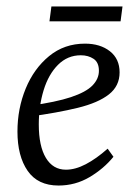

<svg xmlns="http://www.w3.org/2000/svg" viewBox="-20 -561 413 594"><path d="M243 -426Q290 -426 320 -402.5Q350 -379 350 -337Q350 -295 317 -269Q284 -243 221 -227.5Q158 -212 69 -200L73 -234Q153 -245 199.5 -260.5Q246 -276 266 -296.5Q286 -317 286 -342Q286 -368 269.5 -379Q253 -390 230 -390Q189 -390 159.5 -360.5Q130 -331 115 -282Q100 -233 100 -176Q100 -109 122 -72.5Q144 -36 184 -36Q213 -36 245.5 -53Q278 -70 313 -101L331 -76Q301 -39 257 -13Q213 13 161 13Q97 13 65.5 -32.5Q34 -78 34 -154Q34 -225 59.5 -287Q85 -349 132 -387.5Q179 -426 243 -426ZM139 -541H359L353 -495H133Z"/></svg>

Font: Rasa Light
Style: Italic
Weight: 300
Italic angle: -7.10001°
Designer: Anna Giedrys (Yrsa+Rasa design), David Brezina (Yrsa art-direction, Rasa art-direction, design)
Foundry: Rosetta Type Foundry
Version: Version 2.004